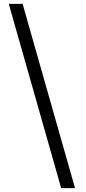

<svg xmlns="http://www.w3.org/2000/svg" viewBox="-20 -801 448 998"><path d="M370 177H298L25.5 -781H97.5Z"/></svg>

Font: Merriweather 60pt
Style: Regular
Weight: 400
Version: Version 2.100